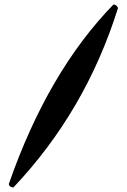

<svg xmlns="http://www.w3.org/2000/svg" viewBox="-20 -739 573 866"><path d="M20 90Q196 -415 492 -719Q501 -718 506.5 -712Q512 -706 512 -702Q366 -237 40 107Q20 104 20 90Z"/></svg>

Font: Gorditas
Style: Regular
Weight: 400
Designer: Gustavo Dipre (gbrenda1987@gmail.com)
Foundry: Gustavo Dipre (gbrenda1987@gmail.com)
Version: Version 1.001